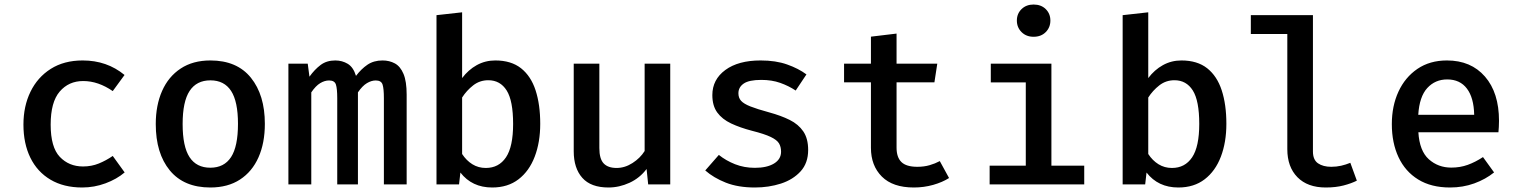

<svg xmlns="http://www.w3.org/2000/svg" viewBox="-20 -827 6809 861"><path d="M352.3 -80.5Q390.3 -80.5 423.1 -93.8Q455.9 -107.2 485.6 -127.7L539 -53.8Q503.6 -23.6 453.1 -4.9Q402.6 13.8 348.7 13.8Q265.6 13.8 206.4 -21.3Q147.2 -56.4 116.2 -119.7Q85.1 -183.1 85.1 -268.2Q85.1 -350.8 116.7 -415.6Q148.2 -480.5 207.7 -518.2Q267.2 -555.9 350.8 -555.9Q459.5 -555.9 538.5 -490.8L485.6 -418.5Q453.8 -440.5 420.5 -452.1Q387.2 -463.6 352.8 -463.6Q288.2 -463.6 247.7 -416.4Q207.2 -369.2 207.2 -268.2Q207.2 -166.7 248.2 -123.6Q289.2 -80.5 352.3 -80.5Z M923.6 -555.9Q1042.6 -555.9 1105.1 -478.5Q1167.7 -401 1167.7 -271.8Q1167.7 -185.6 1139.2 -121.5Q1110.8 -57.4 1056.2 -21.8Q1001.5 13.8 923.1 13.8Q804.6 13.8 741.5 -62.8Q678.5 -139.5 678.5 -270.8Q678.5 -354.9 706.9 -419.2Q735.4 -483.6 790.3 -519.7Q845.1 -555.9 923.6 -555.9ZM923.6 -466.7Q861.5 -466.7 830.3 -419.2Q799 -371.8 799 -270.8Q799 -169.7 830 -122.3Q861 -74.9 923.1 -74.9Q985.1 -74.9 1016.2 -122.6Q1047.2 -170.3 1047.2 -271.8Q1047.2 -371.8 1016.4 -419.2Q985.6 -466.7 923.6 -466.7Z M1695.4 -555.9Q1726.2 -555.9 1750.8 -542.6Q1775.4 -529.2 1789.5 -495.6Q1803.6 -462.1 1803.6 -402.6V0H1701.5V-386.7Q1701.5 -429.2 1695.6 -447.7Q1689.7 -466.2 1665.1 -466.2Q1645.6 -466.2 1625.4 -454.1Q1605.1 -442.1 1585.1 -412.8V0H1492.3V-386.7Q1492.3 -429.2 1486.4 -447.7Q1480.5 -466.2 1455.9 -466.2Q1435.9 -466.2 1415.9 -454.1Q1395.9 -442.1 1375.9 -412.8V0H1273.3V-541.5H1360L1367.7 -483.1Q1390.8 -515.4 1417.7 -535.6Q1444.6 -555.9 1483.6 -555.9Q1514.4 -555.9 1539.5 -540.8Q1564.6 -525.6 1576.4 -486.7Q1599.5 -517.4 1627.7 -536.7Q1655.9 -555.9 1695.4 -555.9Z M2052.3 -476.9Q2080 -513.8 2117.9 -534.9Q2155.9 -555.9 2201 -555.9Q2272.3 -555.9 2316.7 -520.8Q2361 -485.6 2381.8 -421.8Q2402.6 -357.9 2402.6 -271.8Q2402.6 -189.2 2377.9 -124.6Q2353.3 -60 2305.4 -23.1Q2257.4 13.8 2187.2 13.8Q2096.4 13.8 2044.6 -53.3L2038.5 0H1937.4V-759L2052.3 -771.8ZM2158.5 -73.8Q2216.9 -73.8 2249 -121.5Q2281 -169.2 2281 -271.3Q2281 -375.4 2252.1 -421.3Q2223.1 -467.2 2169.7 -467.2Q2131.3 -467.2 2101.8 -444.1Q2072.3 -421 2052.3 -389.7V-136.4Q2071.3 -107.2 2098.2 -90.5Q2125.1 -73.8 2158.5 -73.8Z M2667.7 -541.5V-163.1Q2667.7 -114.9 2686.9 -94.4Q2706.2 -73.8 2745.1 -73.8Q2782.1 -73.8 2816.4 -95.9Q2850.8 -117.9 2870.8 -149.7V-541.5H2985.6V0H2886.7L2879.5 -69.2Q2849.2 -28.7 2803.1 -7.4Q2756.9 13.8 2708.7 13.8Q2629.7 13.8 2591.3 -29.5Q2552.8 -72.8 2552.8 -148.7V-541.5Z M3365.1 -74.4Q3419 -74.4 3450.8 -93.6Q3482.6 -112.8 3482.6 -146.7Q3482.6 -168.7 3473.3 -184.1Q3464.1 -199.5 3436.4 -212.8Q3408.7 -226.2 3352.3 -240.5Q3299 -254.4 3258.7 -273.3Q3218.5 -292.3 3196.4 -322.6Q3174.4 -352.8 3174.4 -400.5Q3174.4 -470.3 3232.6 -513.1Q3290.8 -555.9 3390.8 -555.9Q3459 -555.9 3509.7 -537.9Q3560.5 -520 3596.4 -493.3L3548.2 -421Q3516.4 -442.1 3478.7 -455.4Q3441 -468.7 3393.8 -468.7Q3339 -468.7 3315.1 -452.3Q3291.3 -435.9 3291.3 -408.7Q3291.3 -388.2 3303.3 -374.9Q3315.4 -361.5 3345.1 -349.7Q3374.9 -337.9 3429.2 -323.1Q3482.1 -308.7 3521.3 -289.2Q3560.5 -269.7 3582.3 -237.7Q3604.1 -205.6 3604.1 -154.4Q3604.1 -95.9 3570.3 -58.7Q3536.4 -21.5 3482.1 -3.8Q3427.7 13.8 3365.1 13.8Q3289.7 13.8 3234.9 -7.9Q3180 -29.7 3142.6 -62.6L3203.6 -132.3Q3235.4 -106.7 3276.4 -90.5Q3317.4 -74.4 3365.1 -74.4Z M4235.9 -28.7Q4206.2 -9.7 4164.6 2.1Q4123.1 13.8 4077.9 13.8Q3983.6 13.8 3934.6 -35.1Q3885.6 -84.1 3885.6 -164.1V-457.9H3765.1V-541.5H3885.6V-662.6L4000.5 -676.4V-541.5H4183.1L4170.3 -457.9H4000.5V-165.1Q4000.5 -121.5 4022.3 -100.3Q4044.1 -79 4093.8 -79Q4123.6 -79 4148.5 -86.2Q4173.3 -93.3 4194.4 -104.6Z M4614.9 -806.7Q4648.7 -806.7 4669.5 -786.2Q4690.3 -765.6 4690.3 -734.9Q4690.3 -704.1 4669.5 -683.1Q4648.7 -662.1 4614.9 -662.1Q4582.1 -662.1 4561 -683.1Q4540 -704.1 4540 -734.9Q4540 -765.6 4561 -786.2Q4582.1 -806.7 4614.9 -806.7ZM4694.9 -541.5V-84.1H4842.1V0H4417.9V-84.1H4580V-457.4H4423.1V-541.5Z M5129.2 -476.9Q5156.9 -513.8 5194.9 -534.9Q5232.8 -555.9 5277.9 -555.9Q5349.2 -555.9 5393.6 -520.8Q5437.9 -485.6 5458.7 -421.8Q5479.5 -357.9 5479.5 -271.8Q5479.5 -189.2 5454.9 -124.6Q5430.3 -60 5382.3 -23.1Q5334.4 13.8 5264.1 13.8Q5173.3 13.8 5121.5 -53.3L5115.4 0H5014.4V-759L5129.2 -771.8ZM5235.4 -73.8Q5293.8 -73.8 5325.9 -121.5Q5357.9 -169.2 5357.9 -271.3Q5357.9 -375.4 5329 -421.3Q5300 -467.2 5246.7 -467.2Q5208.2 -467.2 5178.7 -444.1Q5149.2 -421 5129.2 -389.7V-136.4Q5148.2 -107.2 5175.1 -90.5Q5202.1 -73.8 5235.4 -73.8Z M5867.7 -759V-147.7Q5867.7 -110.3 5890.5 -94.6Q5913.3 -79 5949.7 -79Q5972.8 -79 5994.1 -83.8Q6015.4 -88.7 6035.4 -96.9L6064.6 -16.9Q6040.5 -4.6 6005.4 4.6Q5970.3 13.8 5925.1 13.8Q5843.6 13.8 5798.2 -32.3Q5752.8 -78.5 5752.8 -157.9V-674.4H5589.2V-759Z M6340.5 -233.8Q6345.6 -150.3 6387.4 -112.8Q6429.2 -75.4 6488.2 -75.4Q6527.7 -75.4 6561.8 -87.7Q6595.9 -100 6630.3 -122.6L6680 -53.8Q6642.1 -23.1 6591.3 -4.6Q6540.5 13.8 6482.6 13.8Q6397.9 13.8 6339.7 -22.1Q6281.5 -57.9 6251.5 -122.1Q6221.5 -186.2 6221.5 -270.3Q6221.5 -351.8 6251.3 -416.2Q6281 -480.5 6336.4 -518.2Q6391.8 -555.9 6468.7 -555.9Q6576.4 -555.9 6639.2 -483.6Q6702.1 -411.3 6702.1 -285.1Q6702.1 -271.3 6701.3 -257.7Q6700.5 -244.1 6699.5 -233.8ZM6469.7 -470.8Q6415.9 -470.8 6380.5 -432.3Q6345.1 -393.8 6340 -312.3H6590.8Q6589.2 -388.7 6558.2 -429.7Q6527.2 -470.8 6469.7 -470.8Z"/></svg>

Font: Fira Code Medium
Style: Regular
Weight: 500
Designer: Carrois Corporate, Edenspiekermann AG, Nikita Prokopov
Foundry: Carrois Corporate, Edenspiekermann AG, Nikita Prokopov
Version: Version 6.002